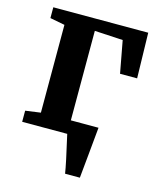

<svg xmlns="http://www.w3.org/2000/svg" viewBox="-110 -626 735 885"><g transform="rotate(15 257.5 -183.5)"><path d="M487 -547 492 -330.5H410.5L382 -484L247 -491.5V-64.5H379Q374 -16 366.5 67L355.5 180H285Q279 138.5 247 0H32V-53L104.5 -63V-482L34 -495.5V-547Z"/></g></svg>

Font: Merriweather Text
Style: Bold
Weight: 700
Designer: Eben Sorkin
Foundry: Eben Sorkin
Version: Version 2.100